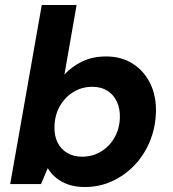

<svg xmlns="http://www.w3.org/2000/svg" viewBox="-20 -740 694 772"><path d="M320 12Q284 12 255 2Q226 -8 205 -25.5Q184 -43 172 -64L145 0H21L148 -720H288L239 -440Q268 -472 310 -492.5Q352 -513 407 -513Q469 -513 514.5 -483.5Q560 -454 584.5 -403.5Q609 -353 607 -288Q605 -226 582.5 -171.5Q560 -117 521 -76Q482 -35 431 -11.5Q380 12 320 12ZM310 -110Q352 -110 386 -130.5Q420 -151 440.5 -187Q461 -223 462 -268Q463 -303 450 -331Q437 -359 412 -375Q387 -391 351 -391Q309 -391 275 -370Q241 -349 220.5 -313Q200 -277 199 -230Q198 -195 211 -168Q224 -141 249.5 -125.5Q275 -110 310 -110Z"/></svg>

Font: DM Sans 17pt ExtraBold
Style: Italic
Weight: 800
Italic angle: -10°
Version: Version 4.004;gftools[0.9.30]